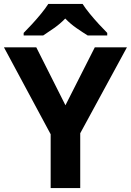

<svg xmlns="http://www.w3.org/2000/svg" viewBox="-20 -954 664 974"><path d="M312 -420 461 -714H624L387 -278V0H237V-273L0 -714H164ZM399 -934Q413 -912 435.5 -884.5Q458 -857 482 -831Q506 -805 524 -787V-774H425Q399 -790 368 -811.5Q337 -833 311 -860Q285 -833 255 -812Q225 -791 199 -774H100V-787Q119 -806 142.5 -831.5Q166 -857 188.5 -884.5Q211 -912 225 -934Z"/></svg>

Font: Noto Sans New Tai Lue
Style: Regular
Weight: 400
Designer: Monotype Design Team
Foundry: Monotype Imaging Inc.
Version: Version 2.003